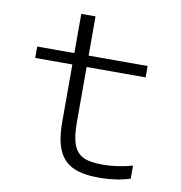

<svg xmlns="http://www.w3.org/2000/svg" viewBox="-77 -742 775 822"><g transform="rotate(10 310.0 -331.0)"><path d="M529 -500V-450.5H49V-500H229H243.5ZM210.5 -201.5V-670.5H272.5V-209.5Q272.5 -146.5 285.8 -112.2Q299 -78 328.5 -64.2Q358 -50.5 410.5 -50.5Q473.5 -50.5 541.5 -69V-12.5Q512.5 -3 478 2Q443.5 7 410.5 7Q339 7.5 295.8 -11.5Q252.5 -30.5 231.5 -76Q210.5 -121.5 210.5 -201.5Z"/></g></svg>

Font: Monaspace Neon Var ExtraLight
Style: Regular
Weight: 200
Designer: Riley Cran and the Lettermatic Team
Version: Version 1.200 (Monaspace Neon Var)